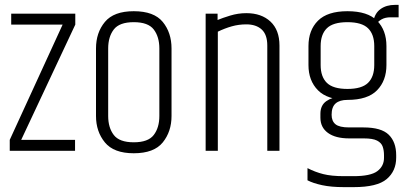

<svg xmlns="http://www.w3.org/2000/svg" viewBox="-20 -619 1681 788"><path d="M26 -563H289V-518L67 -45H288V0H20V-45L237 -518H26Z M374 -420Q374 -485 410.5 -529Q447 -573 529 -573Q612 -573 648 -529Q684 -485 684 -420V-143Q684 -79 648 -34.5Q612 10 529 10Q447 10 410.5 -34.5Q374 -79 374 -143ZM634 -420Q634 -468 611 -498Q588 -528 529 -528Q470 -528 447 -498Q424 -468 424 -420V-143Q424 -95 447 -65Q470 -35 529 -35Q588 -35 611 -65Q634 -95 634 -143Z M873 -537Q892 -545 924.5 -555Q957 -565 991 -565Q1053 -565 1090 -530.5Q1127 -496 1127 -432V0H1077V-432Q1077 -477 1054 -498Q1031 -519 991 -519Q960 -519 931.5 -511Q903 -503 874 -489V0H824V-563H873Z M1295 -152Q1295 -187 1319.5 -204Q1344 -221 1370 -219Q1381 -219 1389 -216Q1397 -213 1406 -209Q1374 -209 1357.5 -194.5Q1341 -180 1341 -148Q1341 -122 1357 -109Q1373 -96 1413 -96H1472Q1545 -96 1575.5 -66Q1606 -36 1606 18V28Q1606 83 1567 116Q1528 149 1432 149H1391Q1339 149 1302 141Q1265 133 1242 121V71Q1273 87 1306.5 95.5Q1340 104 1391 104H1431Q1501 104 1528.5 83.5Q1556 63 1556 29V18Q1556 -2 1550.5 -17.5Q1545 -33 1527.5 -42Q1510 -51 1473 -51H1413Q1357 -51 1326 -73.5Q1295 -96 1295 -136ZM1246 -430Q1246 -495 1285 -534Q1324 -573 1406 -573Q1489 -573 1527.5 -534Q1566 -495 1566 -430V-352Q1566 -288 1527.5 -248.5Q1489 -209 1406 -209Q1324 -209 1285 -248.5Q1246 -288 1246 -352ZM1516 -430Q1516 -478 1490.5 -503Q1465 -528 1406 -528Q1347 -528 1321.5 -503Q1296 -478 1296 -430V-352Q1296 -304 1321.5 -279Q1347 -254 1406 -254Q1465 -254 1490.5 -279Q1516 -304 1516 -352ZM1601 -599H1616V-548H1583Q1561 -548 1546 -539.5Q1531 -531 1522 -517L1512 -530Q1518 -565 1542 -582Q1566 -599 1601 -599Z"/></svg>

Font: Khand Variable Light
Style: Regular
Weight: 300
Designer: Satya Rajpurohit
Foundry: Indian Type Foundry
Version: Version 3.000